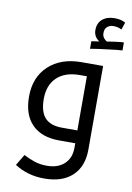

<svg xmlns="http://www.w3.org/2000/svg" viewBox="-107 -844 789 1150"><g transform="rotate(10 287.0 -269.5)"><path d="M245.1 240.2Q143.1 240.2 64.9 189L105 122.1Q137.2 139.2 171.4 150.6Q205.6 162.1 247.1 162.1Q314.9 162.1 353.5 125.7Q392.1 89.4 392.1 28.8V0H293.9Q187.5 0 129.2 -58.6Q70.8 -117.2 70.8 -228Q70.8 -345.7 145.5 -415.3Q220.2 -484.9 345.2 -484.9H476.1V23.9Q476.1 126 415.8 183.1Q355.5 240.2 245.1 240.2ZM391.1 -78.1V-407.2H348.1Q259.3 -407.2 209.7 -360.4Q160.2 -313.5 160.2 -229Q160.2 -150.9 194.1 -114.5Q228 -78.1 296.9 -78.1ZM380.9 -618.7 428.2 -625.5Q393.1 -648.4 393.1 -689Q393.1 -731.9 421.1 -755.4Q449.2 -778.8 495.1 -778.8Q534.2 -778.8 561 -763.7L545.9 -718.8Q525.9 -731 496.1 -731Q474.1 -731 459 -718.5Q443.8 -706.1 443.8 -679.7Q443.8 -662.6 452.6 -650.6Q461.4 -638.7 474.1 -632.8Q483.9 -635.3 522 -640.4Q560.1 -645.5 574.2 -645.5V-596.7Q566.4 -596.7 538.8 -594Q511.2 -591.3 437 -581.5L380.9 -572.8Z"/></g></svg>

Font: Noto Kufi Arabic
Style: Regular
Weight: 400
Designer: Monotype Design team
Foundry: Monotype Imaging Inc.
Version: Version 1.02